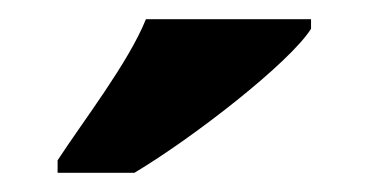

<svg xmlns="http://www.w3.org/2000/svg" viewBox="-20 -786 384 200"><path d="M40 -619V-606H120C182 -643 282 -721 304 -756V-766H132C114 -721 66 -659 40 -619Z"/></svg>

Font: Noto Serif Bengali Condensed Black
Style: Regular
Weight: 900
Width: 3
Designer: Juan Bruce, Universal Thirst, Indian Type Foundry and the Monotype Design Team.
Foundry: Monotype Imaging Inc.
Version: Version 2.003